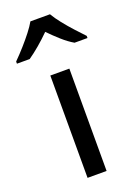

<svg xmlns="http://www.w3.org/2000/svg" viewBox="-222 -939 719 1005"><g transform="rotate(-20 137.5 -436.0)"><path d="M84 0V-570H190V0ZM-59 -688V-700Q-30 -729 -2.5 -760Q25 -791 47.5 -820Q70 -849 83 -872H192Q207 -846 232.5 -814Q258 -782 285.5 -752Q313 -722 334 -700V-688H262Q231 -706 199 -734.5Q167 -763 137 -794Q106 -763 73.5 -735.5Q41 -708 12 -688Z"/></g></svg>

Font: Menbere
Style: Regular
Weight: 400
Designer: Aleme Tadesse
Foundry: Sorkin Type Co
Version: Version 1.000